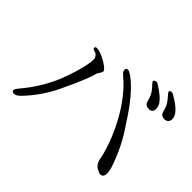

<svg xmlns="http://www.w3.org/2000/svg" viewBox="-153 -1077 1306 1306"><g transform="rotate(45 500.0 -423.5)"><path d="M851 -650Q851 -615 817.5 -615Q784 -615 775 -641L766 -671Q756 -705 729 -734Q702 -763 702 -767V-769Q702 -783 726 -783Q730 -783 736 -779Q842 -715 850 -665Q851 -657 851 -650ZM978 -681Q978 -641 937 -641Q909 -641 900 -667L891 -697Q882 -728 855 -758.5Q828 -789 828 -793Q828 -807 846 -807Q850 -807 856 -805Q978 -738 978 -681ZM259 -647Q259 -659 272 -659Q308 -659 362.5 -627Q417 -595 417 -577Q417 -569 406 -553Q395 -537 394 -532Q385 -481 292 -285Q232 -160 136 -62Q114 -40 94 -40Q74 -40 74 -57Q74 -67 99 -96Q187 -200 244 -331Q298 -466 312 -565Q313 -573 313 -587.5Q313 -602 304.5 -614Q296 -626 288 -628L269 -635Q258 -639 259 -647ZM926 -105Q926 -67 895 -67Q889 -67 882 -71L862 -80Q827 -98 819 -155Q809 -212 769 -311Q672 -538 529 -655Q510 -672 510 -688Q510 -704 530 -704Q538 -704 566 -686Q665 -614 780 -431Q863 -312 911 -174Q926 -133 926 -105Z"/></g></svg>

Font: Sawarabi Mincho
Style: Regular
Weight: 400
Version: Version 1.00